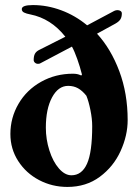

<svg xmlns="http://www.w3.org/2000/svg" viewBox="-20 -724 554 758"><path d="M21 -195Q21 -259 53 -314Q85 -369 142 -401Q199 -433 268 -433Q286 -433 298 -427Q301 -426 302.5 -427Q304 -428 303 -432Q296 -460 285 -491Q274 -522 264 -540L139 -474Q136 -472 130 -472Q123 -472 118 -476.5Q113 -481 113 -487Q113 -502 117.5 -511Q122 -520 133 -526L238 -579Q181 -651 100 -667Q84 -670 75 -674.5Q66 -679 66 -688Q66 -704 110 -704Q166 -704 221.5 -683.5Q277 -663 324 -624L431 -681Q437 -684 444 -684Q451 -684 456 -680.5Q461 -677 461 -671Q461 -657 455.5 -648Q450 -639 436 -631L363 -591Q418 -531 451 -443Q484 -355 484 -250Q484 -189 456 -127.5Q428 -66 374 -26Q320 14 246 14Q186 14 134.5 -13Q83 -40 52 -88Q21 -136 21 -195ZM344 -226Q344 -255 337 -289.5Q330 -324 321 -346Q305 -366 288 -375.5Q271 -385 249 -385Q210 -385 185.5 -339.5Q161 -294 161 -220Q161 -174 175 -130Q189 -86 212.5 -59Q236 -32 262 -32Q303 -32 323.5 -77.5Q344 -123 344 -226Z"/></svg>

Font: EB Garamond
Style: Bold
Weight: 700
Designer: Georg Duffner and Octavio Pardo
Foundry: Georg Duffner
Version: Version 1.000; ttfautohint (v1.6)